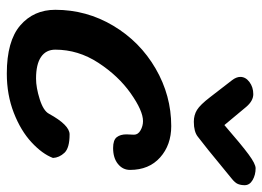

<svg xmlns="http://www.w3.org/2000/svg" viewBox="-126 -642 789 578"><g transform="rotate(90 269.0 -353.5)"><path d="M273 -591 222 -657Q212 -670 212 -682Q212 -698 227.5 -709.5Q243 -721 264 -721Q284 -721 302 -700L357 -634Q417 -686 445.5 -707Q474 -728 487 -728Q507 -728 522.5 -719Q538 -710 538 -695Q538 -684 534.5 -675Q531 -666 517 -655L495 -637Q420 -575 392 -554Q377 -542 347 -542Q327 -542 311.5 -551.5Q296 -561 273 -591ZM202 21Q104 21 57 -19.5Q10 -60 10 -125Q10 -219 58 -299.5Q106 -380 187 -427Q268 -474 360 -474Q417 -474 454.5 -440.5Q492 -407 492 -350Q492 -328 474 -313.5Q456 -299 426 -299Q402 -299 393.5 -310Q385 -321 385 -339L386 -362Q386 -374 373 -381.5Q360 -389 345 -389Q314 -389 261.5 -352Q209 -315 169.5 -254.5Q130 -194 130 -125Q130 -97 152 -82Q174 -67 217 -67Q244 -67 279 -78Q314 -89 323 -106Q357 -168 385 -168Q426 -168 440.5 -152.5Q455 -137 456 -118Q444 -86 409 -53.5Q374 -21 320 0Q266 21 202 21Z"/></g></svg>

Font: Sriracha
Style: Regular
Weight: 400
Designer: Suppakit Chalermlarp
Version: Version 1.002g